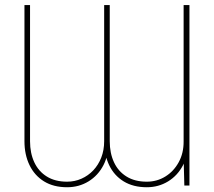

<svg xmlns="http://www.w3.org/2000/svg" viewBox="-20 -748 862 774"><path d="M720.2 -111.3V-727.5H743.7V0H723.1ZM720.2 -178.7H735.8Q739.7 -124.5 718 -82.5Q696.3 -40.5 657.7 -16.8Q619.1 6.8 571.8 6.8Q517.1 6.8 478.5 -16.8Q439.9 -40.5 419.9 -82.5Q399.9 -124.5 399.9 -178.7V-727.5H422.4V-178.7Q422.4 -130.9 439.5 -94Q456.5 -57.1 490 -36.4Q523.4 -15.6 571.8 -15.6Q612.8 -15.6 646.5 -36.4Q680.2 -57.1 700.4 -94Q720.7 -130.9 720.2 -178.7ZM399.9 -178.7H415.5Q418.9 -124.5 397.2 -82.5Q375.5 -40.5 336.9 -16.8Q298.3 6.8 250.5 6.8Q195.8 6.8 157.5 -16.8Q119.1 -40.5 98.9 -82.5Q78.6 -124.5 78.6 -178.7V-727.5H101.1V-178.7Q101.1 -130.9 118.2 -94Q135.3 -57.1 168.7 -36.4Q202.1 -15.6 250.5 -15.6Q281.2 -15.6 308.3 -27.6Q335.4 -39.6 356 -61.3Q376.5 -83 388.2 -112.8Q399.9 -142.6 399.9 -178.7Z"/></svg>

Font: Inter 17pt Thin
Style: Regular
Weight: 250
Version: Version 4.001;git-66647c0bb